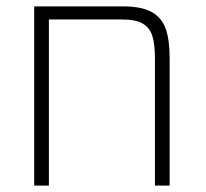

<svg xmlns="http://www.w3.org/2000/svg" viewBox="-20 -581 646 601"><path d="M511 -399V0H465V-397Q465 -442 457 -468Q449 -494 427 -507Q405 -520 364 -520H133V0H87V-561H365Q423 -561 454.5 -543.5Q486 -526 498.5 -491.5Q511 -457 511 -399Z"/></svg>

Font: FiraGO ExtraLight
Style: Regular
Weight: 200
Designer: bBox Type
Foundry: bBox Type GmbH
Version: Version 1.001